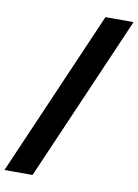

<svg xmlns="http://www.w3.org/2000/svg" viewBox="-148 -824 716 995"><g transform="rotate(10 210.0 -326.5)"><path d="M472.7 -761.7 94.7 109.4H-53.2L324.7 -761.7Z"/></g></svg>

Font: Inter Extra Bold
Style: Italic
Weight: 800
Italic angle: -9.39999°
Designer: Rasmus Andersson
Foundry: rsms
Version: Version 4.000;git-3c8e0fc